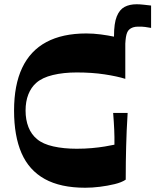

<svg xmlns="http://www.w3.org/2000/svg" viewBox="-20 -869 729 901"><path d="M380 12Q264 12 190 -29Q116 -70 81 -150.5Q46 -231 46 -350Q46 -470 84 -550.5Q122 -631 197.5 -671.5Q273 -712 385 -712Q418 -712 452.5 -707.5Q487 -703 517.5 -696.5Q548 -690 568 -683V-499Q530 -511 471 -520Q412 -529 340 -529Q278 -529 228 -517Q178 -505 150 -480Q126 -459 113 -426Q100 -393 100 -350Q100 -307 113.5 -272.5Q127 -238 154 -216Q181 -193 230 -182Q279 -171 340 -171Q378 -171 411 -174Q444 -177 471.5 -181.5Q499 -186 517 -190Q517 -209 517 -226Q517 -243 516 -260.5Q515 -278 514 -297Q513 -316 511 -339H579Q576 -294 574.5 -256Q573 -218 572 -182Q571 -146 570.5 -108.5Q570 -71 570 -26Q551 -13 518 -5Q485 3 449 7.5Q413 12 380 12ZM567 -621 515 -635Q515 -649 515 -664.5Q515 -680 515 -700Q515 -760 528 -792Q541 -824 564.5 -836.5Q588 -849 621 -849Q636 -849 653.5 -847Q671 -845 689 -843V-738Q671 -741 661 -742.5Q651 -744 644 -744Q637 -744 628 -744Q601 -744 586 -730Q575 -720 571 -695Q567 -670 567 -621Z"/></svg>

Font: Ojuju ExtraLight
Style: Bold
Weight: 700
Version: Version 1.000